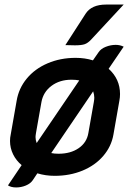

<svg xmlns="http://www.w3.org/2000/svg" viewBox="-20 -763 572 843"><path d="M507 -350Q507 -335 504 -320L478 -172Q469 -120 433.5 -78.5Q398 -37 342.5 -14Q287 9 220 9Q180 9 144 -2L124 28Q114 43 93.5 51.5Q73 60 51 60Q29 60 15 51L75 -38Q51 -58 37.5 -85.5Q24 -113 24 -144Q24 -159 27 -172L53 -320Q62 -375 97.5 -418Q133 -461 189 -485Q245 -509 312 -509Q353 -509 388 -498L413 -534Q423 -549 444.5 -557.5Q466 -566 488 -566Q507 -566 523 -558L457 -461Q507 -416 507 -350ZM136 -161Q136 -148 141 -135L328 -410Q313 -413 294 -413Q242 -413 206 -386Q170 -359 162 -315L138 -179Q136 -167 136 -161ZM394 -334Q394 -347 389 -362L205 -91Q218 -88 237 -88Q290 -88 325.5 -112.5Q361 -137 368 -179L392 -315Q394 -327 394 -334ZM356 -703Q382 -743 446 -743H523L380 -589Q366 -574 352 -569Q338 -564 309 -564Q284 -564 267 -565Z"/></svg>

Font: K2D SemiBold
Style: Italic
Weight: 600
Italic angle: -10°
Designer: Katatrad Aksorn Co.,Ltd.
Foundry: Cadson Demak Co.,Ltd.
Version: Version 1.000; ttfautohint (v1.6)